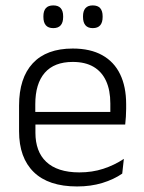

<svg xmlns="http://www.w3.org/2000/svg" viewBox="-20 -679 532 710"><path d="M265 10.5Q159.5 10.5 105 -42.5Q50.5 -95.5 50.5 -193.5V-288.5Q50.5 -390.5 101.2 -445Q152 -499.5 249 -499.5Q314 -499.5 358 -475Q402 -450.5 424.2 -404.5Q446.5 -358.5 446.5 -294V-276.5Q446.5 -262 445.5 -247.5Q444.5 -233 443 -218.5H387Q388 -240.5 388 -260.2Q388 -280 388 -296.5Q388 -345.5 372.2 -379.8Q356.5 -414 325.8 -432Q295 -450 249 -450Q180.5 -450 145.5 -409.8Q110.5 -369.5 110.5 -293.5V-246L111 -238V-187.5Q111 -154 120.8 -127Q130.5 -100 150.8 -80.8Q171 -61.5 201.8 -51.5Q232.5 -41.5 273.5 -41.5Q321 -41.5 361.8 -54.8Q402.5 -68 438 -91.5L432 -37Q401 -15.5 358.5 -2.5Q316 10.5 265 10.5ZM429.5 -218.5H82V-265H429.5ZM177 -575Q158.5 -575 149.5 -585.5Q140.5 -596 140.5 -616V-619Q140.5 -638.5 149.5 -648.8Q158.5 -659 177 -659Q195.5 -659 204.5 -648.8Q213.5 -638.5 213.5 -619V-616Q213.5 -596 204.5 -585.5Q195.5 -575 177 -575ZM323 -575Q305 -575 296 -585.5Q287 -596 287 -616V-619Q287 -638.5 296 -648.8Q305 -659 323 -659Q341.5 -659 350.5 -648.8Q359.5 -638.5 359.5 -619V-616Q359.5 -596 350.5 -585.5Q341.5 -575 323 -575Z"/></svg>

Font: Anek Malayalam Medium Light
Style: Regular
Weight: 300
Version: Version 1.003